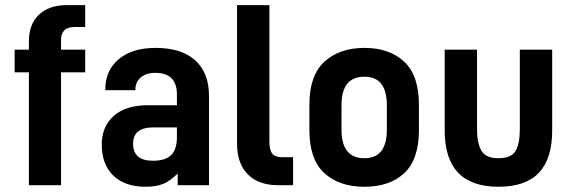

<svg xmlns="http://www.w3.org/2000/svg" viewBox="-20 -710 2190 736"><path d="M226.6 -593.8Q213.9 -581.1 213.9 -555.7V-519.5H306.6V-432.6H213.9V0H90.8V-432.6H36.1V-519.5H90.8V-550.8Q90.8 -617.2 128.9 -653.3Q168 -690.4 235.4 -690.4H306.6V-606.4H265.6Q239.3 -606.4 226.6 -593.8Z M727.5 -479.5Q781.2 -431.6 781.2 -341.8V0H661.1V-44.9Q648.4 -32.2 634.8 -22Q621.1 -11.7 607.4 -5.9Q580.1 5.9 538.1 5.9Q459 5.9 414.1 -37.1Q370.1 -80.1 370.1 -156.2Q370.1 -225.6 417 -266.6Q462.9 -306.6 547.9 -306.6H658.2V-347.7Q658.2 -430.7 575.2 -430.7Q540 -430.7 519.5 -413.1Q499 -395.5 499 -367.2V-364.3H383.8V-368.2Q383.8 -440.4 435.5 -483.4Q487.3 -526.4 576.2 -526.4Q674.8 -526.4 727.5 -479.5ZM636.7 -116.2Q658.2 -137.7 658.2 -184.6V-221.7H568.4Q490.2 -221.7 490.2 -159.2Q490.2 -93.8 566.4 -93.8Q614.3 -93.8 636.7 -116.2Z M930.7 -41Q888.7 -83 888.7 -158.2V-690.4H1012.7V-166Q1012.7 -133.8 1024.4 -120.1Q1036.1 -107.4 1061.5 -107.4H1103.5V0H1046.9Q971.7 0 930.7 -41Z M1222.7 -46.9Q1166 -99.6 1166 -211.9V-308.6Q1166 -419.9 1222.7 -472.7Q1281.2 -526.4 1377 -526.4Q1473.6 -526.4 1530.3 -472.7Q1585.9 -419.9 1585.9 -308.6V-211.9Q1585.9 -99.6 1530.3 -46.9Q1474.6 5.9 1377 5.9Q1280.3 5.9 1222.7 -46.9ZM1462.9 -212.9V-306.6Q1462.9 -416 1377 -416Q1289.1 -416 1289.1 -306.6V-212.9Q1289.1 -103.5 1377 -103.5Q1462.9 -103.5 1462.9 -212.9Z M1684.6 -210V-519.5H1808.6V-215.8Q1808.6 -161.1 1825.2 -132.8Q1841.8 -103.5 1890.6 -103.5Q1939.5 -103.5 1956.1 -130.9Q1972.7 -158.2 1972.7 -215.8V-519.5H2096.7V-210Q2096.7 -101.6 2045.9 -47.9Q1995.1 5.9 1890.6 5.9Q1684.6 5.9 1684.6 -210Z"/></svg>

Font: Dinish
Style: Bold
Weight: 700
Designer: Bert Driehuis
Foundry: Playbeing
Version: Version 3.006; git-39231f3c-release